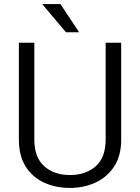

<svg xmlns="http://www.w3.org/2000/svg" viewBox="-20 -923 693 953"><path d="M504.4 -710.9H581.5V-230Q581.5 -149.9 546.6 -96.7Q511.7 -43.5 454.1 -16.8Q396.5 9.8 327.1 9.8Q255.9 9.8 198.2 -16.8Q140.6 -43.5 107.2 -96.7Q73.7 -149.9 73.7 -230V-710.9H150.4V-230Q150.4 -141.6 199.7 -97.9Q249 -54.2 327.1 -54.2Q405.8 -54.2 455.1 -97.9Q504.4 -141.6 504.4 -230ZM279.8 -902.8 373 -762.7H307.6L189.5 -902.8Z"/></svg>

Font: Vazirmatn UI FD Light
Style: Regular
Weight: 300
Designer: Saber Rastikerdar
Foundry: Saber Rastikerdar
Version: Version 33.003